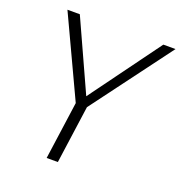

<svg xmlns="http://www.w3.org/2000/svg" viewBox="-127 -809 865 918"><g transform="rotate(20 305.5 -350.0)"><path d="M611 -700 308 -294 267 0H210L251 -294L61 -700H124L287 -342L549 -700Z"/></g></svg>

Font: Krub Light
Style: Italic
Weight: 300
Italic angle: -8°
Designer: Ekaluck Peanpanawate
Foundry: Cadson Demak Co.,Ltd.
Version: Version 1.000; ttfautohint (v1.6)